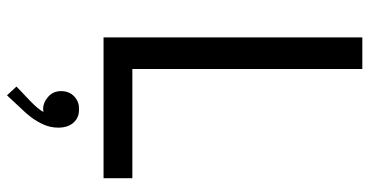

<svg xmlns="http://www.w3.org/2000/svg" viewBox="-267 -493 1028 534"><g transform="rotate(90 247.0 -226.0)"><path d="M84 0V-719.7H171.9V-80.1H475.6V0ZM245.1 268.6 220.7 242.2 260.7 204.1Q271 194.3 279.5 184.3Q288.1 174.3 293 164.3Q297.9 154.3 296.9 144.5L312.5 142.6Q310.5 152.8 303.5 160.4Q296.4 168 283.2 168Q265.1 168 249.3 154.1Q233.4 140.1 233.4 118.2Q233.4 95.2 248.5 81.3Q263.7 67.4 283.2 68.4Q306.2 67.4 320.6 83Q335 98.6 335 126Q335 147.9 326.2 167.2Q317.4 186.5 306.2 201.2Q294.9 215.8 287.1 223.6Z"/></g></svg>

Font: Reddit Sans
Style: Regular
Weight: 400
Designer: Stephen Hutchings
Foundry: Reddit
Version: Version 1.014